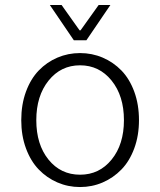

<svg xmlns="http://www.w3.org/2000/svg" viewBox="-20 -734 640 767"><path d="M274.9 -573.2 179.2 -713.9H226.1L297.9 -612.8H301.8L374 -713.9H420.9L325.2 -573.2ZM64.9 -253.9Q64.9 -316.4 83.7 -367.7Q102.5 -418.9 134.8 -452.4Q167 -485.8 209.5 -503.9Q252 -522 299.8 -522Q347.7 -522 390.1 -503.9Q432.6 -485.8 465.1 -452.4Q497.6 -418.9 516.4 -367.7Q535.2 -316.4 535.2 -253.9Q535.2 -192.4 516.4 -141.4Q497.6 -90.3 465.1 -56.9Q432.6 -23.4 390.1 -5.1Q347.7 13.2 299.8 13.2Q252 13.2 209.5 -5.1Q167 -23.4 134.8 -56.9Q102.5 -90.3 83.7 -141.4Q64.9 -192.4 64.9 -253.9ZM475.1 -253.9Q475.1 -351.1 425.8 -412.1Q376.5 -473.1 299.8 -473.1Q223.1 -473.1 174.1 -412.1Q125 -351.1 125 -253.9Q125 -156.7 173.8 -96.4Q222.7 -36.1 299.8 -36.1Q377 -36.1 426 -96.7Q475.1 -157.2 475.1 -253.9Z"/></svg>

Font: Office Code Pro Light
Style: Regular
Weight: 300
Designer: Nathan Rutzky & Paul D. Hunt
Foundry: Adobe Systems Incorporated
Version: Version 1.004;PS 001.004;hotconv 1.0.70;makeotf.lib2.5.58329